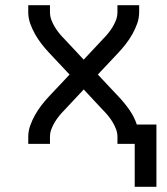

<svg xmlns="http://www.w3.org/2000/svg" viewBox="-20 -550 640 734"><path d="M578 164H495V0H429V-27Q429 -42 423.5 -56.5Q418 -71 410 -84Q402 -97 392.5 -108.5Q383 -120 372 -131L300 -208L228 -131Q217 -120 207.5 -108.5Q198 -97 190 -84Q182 -71 176.5 -56.5Q171 -42 171 -27V0H88V-27Q88 -49 95.5 -70Q103 -91 114 -110.5Q125 -130 138.5 -147.5Q152 -165 167 -181L246 -265L167 -349Q152 -365 138.5 -382.5Q125 -400 114 -419.5Q103 -439 95.5 -460Q88 -481 88 -504V-530H171V-504Q171 -488 176.5 -473.5Q182 -459 190 -446Q198 -433 207.5 -421.5Q217 -410 228 -399L300 -322L372 -399Q383 -410 392.5 -421.5Q402 -433 410 -446Q418 -459 423.5 -473.5Q429 -488 429 -504V-530H512V-504Q512 -481 504.5 -460Q497 -439 486 -419.5Q475 -400 461.5 -382.5Q448 -365 433 -349L354 -265L433 -181Q455 -158 474 -131Q493 -104 503 -74H578Z"/></svg>

Font: Iosevka Curly Extended
Style: Regular
Weight: 400
Width: 7
Monospace: yes
Designer: Belleve Invis
Foundry: Belleve Invis
Version: Version 11.1.0; ttfautohint (v1.8.3)